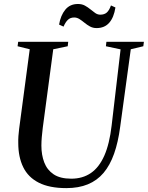

<svg xmlns="http://www.w3.org/2000/svg" viewBox="-20 -958 760 988"><path d="M653 -704.5 598.5 -306Q588 -226 567 -166.8Q546 -107.5 512.8 -68.2Q479.5 -29 432 -9.5Q384.5 10 321.5 10Q234.5 10 179.8 -17.8Q125 -45.5 99.5 -97.8Q74 -150 74 -222Q73.5 -239.5 74.8 -257.8Q76 -276 78.5 -295L133 -704.5L70.5 -720L73.5 -743H331L328.5 -720L254 -704.5L200 -300Q197 -275.5 195 -252.5Q193 -229.5 193 -208.5Q193 -160.5 207.8 -122Q222.5 -83.5 256 -61Q289.5 -38.5 347 -38.5Q405 -38.5 447.5 -67.5Q490 -96.5 516.8 -157Q543.5 -217.5 554.5 -312.5L600.5 -704L525 -720L527.5 -743H720.5L717.5 -720ZM477 -813.5Q458 -813.5 443 -821.8Q428 -830 415 -840.8Q402 -851.5 389 -859.8Q376 -868 362 -868Q341 -868 328.5 -855.2Q316 -842.5 307 -821L284 -831.5Q292 -879 316 -908.2Q340 -937.5 381 -937.5Q402 -937.5 417.2 -929Q432.5 -920.5 445.2 -910Q458 -899.5 470 -891Q482 -882.5 496 -882.5Q517 -882.5 529.5 -893.5Q542 -904.5 551 -930L574 -919.5Q566 -868 542 -840.8Q518 -813.5 477 -813.5Z"/></svg>

Font: Merriweather 120pt Medium
Style: Italic
Weight: 500
Italic angle: -7.8°
Version: Version 2.101